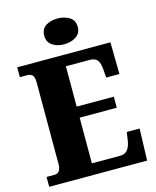

<svg xmlns="http://www.w3.org/2000/svg" viewBox="-134 -1017 901 1108"><g transform="rotate(-15 317.0 -463.0)"><path d="M20 0V-59H68Q87 -59 96.5 -73Q106 -87 106 -110V-599Q106 -636 93.5 -645.5Q81 -655 66 -655H20V-714H577L580 -524H501L497 -574Q494 -613 480.5 -630Q467 -647 434 -647H293V-406H515V-340H293V-67H461Q492 -67 507 -87Q522 -107 527 -140L534 -190H611L605 0ZM317 -772Q275 -772 246.5 -791.5Q218 -811 218 -849Q218 -889 246.5 -907.5Q275 -926 317 -926Q358 -926 388 -907.5Q418 -889 418 -849Q418 -811 388 -791.5Q358 -772 317 -772Z"/></g></svg>

Font: Noto Serif Armenian SemiCondensed Black
Style: Regular
Weight: 900
Width: 4
Designer: Monotype Design Team
Foundry: Monotype Imaging Inc.
Version: Version 2.008; ttfautohint (v1.8.4.7-5d5b)